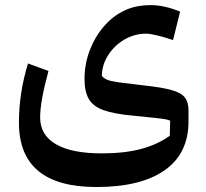

<svg xmlns="http://www.w3.org/2000/svg" viewBox="-20 -482 808 752"><path d="M657.7 -325.2Q623.5 -336.4 595.7 -343.3Q567.9 -350.1 552.2 -350.1Q506.3 -350.1 467 -326.9Q427.7 -303.7 403.6 -265.9Q379.4 -228 378.9 -184.6Q386.7 -175.3 399.7 -169.7Q412.6 -164.1 445.8 -159.4Q479 -154.8 547.4 -147Q616.2 -139.6 653.3 -128.9Q690.4 -118.2 704.3 -99.9Q718.3 -81.5 718.3 -50.8V-6.3Q718.3 119.6 624.5 185.1Q530.8 250.5 357.4 250.5Q54.2 250.5 54.2 -1.5Q54.2 -119.1 89.8 -233.4L169.9 -204.1Q137.2 -85 137.2 -22Q137.2 46.9 199 82.8Q260.7 118.7 378.4 118.7Q467.8 118.7 532 101.6Q596.2 84.5 645 49.8L646.5 -9.3Q639.6 -12.7 627.7 -14.9Q615.7 -17.1 586.2 -20.3Q556.6 -23.4 497.6 -29.3Q424.8 -36.1 384.3 -51Q343.8 -65.9 327.4 -95Q311 -124 311 -172.4Q311 -230.5 331.1 -283.7Q351.1 -336.9 386.5 -378.2Q421.9 -419.4 467.8 -440.9Q510.7 -461.9 571.8 -461.9Q623 -461.9 685.5 -436.5Z"/></svg>

Font: Pinar-DS1-FD SemiBold
Style: Regular
Weight: 600
Designer: Amin Abedi
Version: Version 3.000